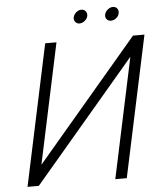

<svg xmlns="http://www.w3.org/2000/svg" viewBox="-57 -900 798 950"><g transform="rotate(-5 341.5 -425.0)"><path d="M382 -850Q369 -850 357 -840Q345 -830 342 -816Q339 -803 347 -793Q355 -783 368 -783Q382 -783 394 -793Q406 -803 409 -816Q412 -830 404 -840Q396 -850 382 -850ZM539 -850Q526 -850 513.5 -840Q501 -830 498 -816Q495 -802 503 -792.5Q511 -783 524 -783Q538 -783 550 -792.5Q562 -802 565 -816Q568 -830 560.5 -840Q553 -850 539 -850ZM190 -700 41 0H97L604 -597L477 0H534L683 -700H626L119 -103L246 -700Z"/></g></svg>

Font: Advent Pro
Style: Italic
Weight: 400
Italic angle: -12°
Designer: VivaRado, Andreas Kalpakidis
Foundry: VivaRado, Andreas Kalpakidis
Version: Version 3.000